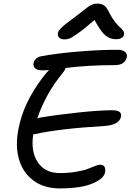

<svg xmlns="http://www.w3.org/2000/svg" viewBox="-20 -1006 731 1076"><path d="M339.8 -785.2Q321.3 -785.2 311.5 -795.4Q301.8 -805.7 304.2 -820.8Q306.6 -833.5 324 -850.6Q341.3 -867.7 401.9 -912.1Q420.9 -926.3 444.6 -945.1Q468.3 -963.9 476.6 -969.7Q484.9 -975.6 497.6 -980.7Q510.3 -985.8 524.9 -985.8Q549.3 -985.8 563.5 -975.3Q577.6 -964.8 591.8 -936Q606.4 -906.7 624 -884.3Q641.6 -861.8 652.8 -852.5Q664.1 -843.3 670.7 -833Q677.2 -822.8 674.8 -811Q672.9 -799.8 660.6 -793Q648.4 -786.1 631.8 -786.1Q596.2 -786.1 570.6 -807.4Q544.9 -828.6 509.8 -894Q452.1 -843.8 416 -818.6Q379.9 -793.5 367.4 -789.3Q355 -785.2 339.8 -785.2ZM172.9 -253.9Q169.9 -252.9 166 -252.9Q151.9 -155.3 192.4 -95.7Q232.9 -36.1 314.9 -36.1Q364.7 -36.1 407.2 -43.5Q449.7 -50.8 471.9 -59.6Q494.1 -68.4 512.7 -75.7Q531.2 -83 539.1 -83Q576.2 -83 568.8 -40Q561.5 -3.9 496.8 22.9Q432.1 49.8 314.9 49.8Q225.1 49.8 165.5 4.4Q106 -41 85.4 -116.9Q64.9 -192.9 84 -286.1Q111.3 -428.7 217.8 -569.8Q239.3 -598.1 254.9 -613.8Q241.7 -611.8 217.8 -611.8Q189.9 -611.8 177 -623Q164.1 -634.3 168 -651.9Q170.4 -665 180.2 -675.3Q189.9 -685.5 206.1 -689.9Q300.8 -707.5 421.4 -717.3Q542 -727.1 637.2 -727.1Q667 -727.1 680.2 -715.8Q693.4 -704.6 690.9 -687Q680.7 -641.1 624 -641.1Q475.1 -641.1 347.2 -625Q345.2 -614.3 334 -600.1Q237.3 -484.4 189 -342.8Q190.9 -343.3 194.6 -344.5Q198.2 -345.7 200.2 -346.2Q298.8 -362.8 415.5 -375.2Q532.2 -387.7 606 -388.2Q637.7 -388.2 649.4 -379.4Q661.1 -370.6 658.2 -352.1Q647.9 -305.2 564 -299.8Q314.5 -285.2 172.9 -253.9Z"/></svg>

Font: Shantell Sans Irregular Bouncy
Style: Italic
Weight: 400
Italic angle: -11.31°
Designer: Stephen Nixon, Anya Danilova, Shantell Martin
Foundry: Arrow Type
Version: Version 1.006;[9816181b4]